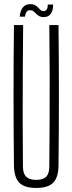

<svg xmlns="http://www.w3.org/2000/svg" viewBox="-20 -924 358 950"><path d="M159.5 6Q101 6 75.5 -20Q50 -46 49 -106Q47 -279.5 47 -453Q47 -626.5 49 -800H94.5Q93.5 -684.5 92.8 -567.2Q92 -450 92.2 -333.2Q92.5 -216.5 93.5 -100.5Q93.5 -65.5 109.5 -49.8Q125.5 -34 159.5 -34Q193.5 -34 208.8 -49.8Q224 -65.5 224 -100.5Q225 -216.5 225.5 -333.2Q226 -450 225.8 -567.2Q225.5 -684.5 224 -800H269.5Q271.5 -626.5 271.5 -453Q271.5 -279.5 269.5 -106Q269 -46 243.2 -20Q217.5 6 159.5 6ZM216.5 -901.5H243Q243 -872 231.2 -855.8Q219.5 -839.5 197.5 -839.5Q182 -839.5 173.2 -844.8Q164.5 -850 158.2 -856.8Q152 -863.5 145 -868.5Q138 -873.5 127 -873.5Q117.5 -873.5 111.5 -865.2Q105.5 -857 103.5 -841.5H77.5Q80 -871.5 93.2 -887.5Q106.5 -903.5 128.5 -903.5Q145 -903.5 154 -898.2Q163 -893 169 -886.2Q175 -879.5 180.8 -874.2Q186.5 -869 197 -869Q206 -869 211.2 -877.5Q216.5 -886 216.5 -901.5Z"/></svg>

Font: Big Shoulders Display Thin Light
Style: Regular
Weight: 300
Version: Version 2.002